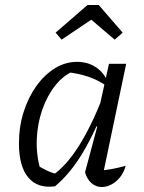

<svg xmlns="http://www.w3.org/2000/svg" viewBox="-20 -744 576 770"><path d="M201 3Q132 13 94 -31.5Q56 -76 56 -169Q56 -235 74.5 -294Q93 -353 125.5 -398.5Q158 -444 200 -470Q242 -496 289 -496Q330 -496 362 -476Q394 -456 411 -419L410 -397Q346 -445 244 -455L278 -460Q235 -443 202 -401.5Q169 -360 149.5 -304Q130 -248 127.5 -185.5Q125 -123 142 -64L121 -86Q144 -72 166 -61Q188 -50 214 -45L191 -41Q246 -79 296.5 -159Q347 -239 395 -362L412 -348Q365 -221 314 -135Q263 -49 201 3ZM389 -25 374 -60Q401 -61 428 -66Q455 -71 484 -79Q477 -53 462 -34Q447 -15 427.5 -4.5Q408 6 388 6Q365 6 347 -9.5Q329 -25 321 -53L370 -236L362 -239L417 -488H486ZM376 -724 472 -613 440 -585 346 -665 227 -585 203 -613 331 -724Z"/></svg>

Font: Piazzolla Thin
Style: Italic
Weight: 400
Italic angle: -11.3°
Version: Version 2.005